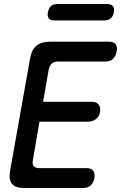

<svg xmlns="http://www.w3.org/2000/svg" viewBox="-20 -938 640 958"><path d="M195 -430H438Q461 -430 472 -416.5Q483 -403 479 -380Q476 -358 459.5 -344.5Q443 -331 420 -331H177L144 -139Q140 -119 148.5 -109Q157 -99 177 -99H413Q436 -99 445.5 -85.5Q455 -72 451 -49Q447 -27 433 -13.5Q419 0 396 0H100Q57 0 40 -20.5Q23 -41 30 -84L130 -646Q137 -689 161.5 -709.5Q186 -730 229 -730H525Q548 -730 557.5 -716.5Q567 -703 562 -681Q558 -658 544 -644.5Q530 -631 507 -631H270Q250 -631 238.5 -621Q227 -611 223 -591ZM253 -836Q232 -836 223.5 -846Q215 -856 219 -877Q223 -898 234.5 -908Q246 -918 267 -918H513Q534 -918 543 -908Q552 -898 548 -877Q544 -856 532 -846Q520 -836 499 -836Z"/></svg>

Font: Maple Mono Medium
Style: Italic
Weight: 500
Italic angle: -10°
Monospace: yes
Designer: subframe7536
Version: Version 7.000